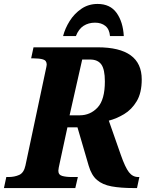

<svg xmlns="http://www.w3.org/2000/svg" viewBox="-43 -954 741 974"><path d="M-23 0 -11 -56H1Q30 -56 54 -66.5Q78 -77 86 -114L187 -590Q194 -621 194 -626Q194 -647 175.5 -652.5Q157 -658 127 -658H115L127 -714H452Q676 -714 676 -551Q676 -483 650.5 -440.5Q625 -398 586.5 -375Q548 -352 509 -342L570 -168Q592 -105 611 -80.5Q630 -56 658 -56H664L652 0H636Q569 0 523 -8.5Q477 -17 449 -41Q421 -65 407 -113L350 -308H299L261 -132Q253 -97 253 -88Q253 -67 272.5 -61.5Q292 -56 321 -56H352L339 0ZM361 -369Q415 -369 452 -408.5Q489 -448 489 -541Q489 -602 471 -627Q453 -652 414 -652H374L310 -369ZM277 -771Q287 -810 310.5 -847.5Q334 -885 370 -909.5Q406 -934 452 -934Q516 -934 548.5 -888.5Q581 -843 585 -771H515Q512 -806 491.5 -822.5Q471 -839 439 -839Q406 -839 381 -823Q356 -807 342 -771Z"/></svg>

Font: Noto Serif SemiCondensed ExtraBold
Style: Italic
Weight: 800
Width: 4
Italic angle: -12°
Designer: Monotype Design Team
Foundry: Monotype Imaging Inc.
Version: Version 2.014; ttfautohint (v1.8.4.7-5d5b)